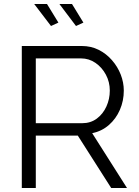

<svg xmlns="http://www.w3.org/2000/svg" viewBox="-20 -940 693 960"><path d="M89 0V-710H389Q435 -710 473 -691Q511 -672 539.5 -639.5Q568 -607 583.5 -567.5Q599 -528 599 -487Q599 -436 579.5 -391Q560 -346 524.5 -315Q489 -284 441 -274L615 0H536L369 -262H159V0ZM159 -324H391Q433 -324 464 -347Q495 -370 512 -407.5Q529 -445 529 -487Q529 -530 509.5 -566.5Q490 -603 457.5 -625.5Q425 -648 385 -648H159ZM277 -920H340L397 -827L360 -810ZM151 -920H215L272 -827L235 -810Z"/></svg>

Font: Raleway Thin
Style: Regular
Weight: 400
Version: Version 4.026